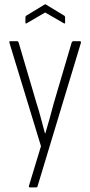

<svg xmlns="http://www.w3.org/2000/svg" viewBox="-20 -670 411 876"><path d="M116 185Q114 185 112.5 183Q111 181 112 178L167 -3L23 -475Q21 -482 27 -482H59Q63 -482 65 -476L147 -198Q158 -164 167 -129.5Q176 -95 185 -62H187Q197 -95 206.5 -129.5Q216 -164 225 -198L307 -476Q310 -482 314 -482H344Q351 -482 349 -474L151 181Q150 185 145 185ZM102 -564Q96 -561 96 -566V-590Q96 -596 99 -598L183 -649Q187 -652 190 -649L274 -598Q277 -596 277 -590V-566Q277 -561 271 -564L186 -613Z"/></svg>

Font: Sofia Sans Condensed ExtraLight
Style: Regular
Weight: 250
Version: Version 4.100